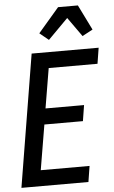

<svg xmlns="http://www.w3.org/2000/svg" viewBox="-63 -1020 632 1062"><g transform="rotate(-5 252.5 -489.0)"><path d="M12 0 133 -735H505L491 -647H220L183 -426H397L383 -338H169L127 -88H398L384 0ZM235 -802 185 -843 301 -978H411L480 -838L422 -807L346 -914Z"/></g></svg>

Font: Iosevka Term Curly Semibold
Style: Italic
Weight: 600
Italic angle: -9°
Designer: Belleve Invis
Foundry: Belleve Invis
Version: Version 32.3.0